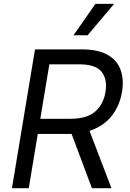

<svg xmlns="http://www.w3.org/2000/svg" viewBox="-20 -986 679 1006"><path d="M42.6 0 163.4 -727.3H409.1Q494.3 -727.3 544.2 -698.5Q594.1 -669.7 612 -619.3Q630 -568.9 619.3 -504.3Q607.2 -432.2 565 -378.4Q522.7 -324.6 448.9 -300.4L563.9 0H461.6L355.1 -284.4Q346.2 -284.1 336.6 -284.1H177.9L130.7 0ZM191.1 -363.6H348Q435.4 -363.6 478.7 -401.5Q522 -439.3 532.7 -504.3Q543.3 -570.3 512.6 -609.7Q481.9 -649.1 393.5 -649.1H238.6ZM365.1 -801.1 480.1 -965.9H578.1L438.9 -801.1Z"/></svg>

Font: Inter UI
Style: Italic
Weight: 400
Italic angle: -9.39999°
Designer: Rasmus Andersson
Foundry: rsms
Version: 3.2;8d6f07862